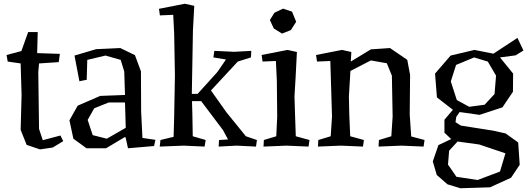

<svg xmlns="http://www.w3.org/2000/svg" viewBox="-20 -776 2811 1023"><path d="M261 10 193 20 122 -4 90 -84 95 -270 90 -438 21 -448 15 -483 94 -504 130 -605H181L178 -493L299 -489L293 -445L188 -438L184 -392L188 -89L208 -29L302 -54L317 -24Z M474 -56 549 -37 650 -95 646 -230H559L482 -199L447 -137ZM732 -182 739 -41 808 -31 801 2 662 14 649 -45H644L545 14H441L371 -37L350 -135L394 -213L514 -265L646 -270L642 -395L623 -457L542 -480L445 -457L442 -351L403 -343L377 -480L492 -514L621 -520L699 -482L731 -396Z M1138 -392 1184 -459 1117 -470 1122 -505 1227 -500 1319 -505 1317 -470 1247 -448 1104 -294 1187 -177 1290 -50 1349 -30 1344 5 1240 0 1145 5 1147 -30 1195 -33 1168 -83 1052 -237H1003L1005 -166L1007 -50L1076 -30L1070 5L959 0L831 5L835 -30L905 -47L908 -155L912 -374L908 -597L903 -697L832 -694L827 -729L965 -756L1015 -745L1008 -613L1002 -276H1033Z M1442 -708 1488 -730 1536 -714 1558 -660 1530 -616 1483 -597 1439 -624 1418 -669ZM1555 -363 1549 -263 1552 -166 1556 -50 1629 -30 1624 5 1506 0 1384 5 1386 -30 1452 -50 1457 -155 1455 -347 1450 -451 1379 -448 1374 -483 1512 -510 1562 -499Z M2171 -49 2242 -30 2237 5 2119 0 1997 5 1999 -30 2065 -50 2072 -155 2068 -373 2041 -439 1956 -454 1847 -398 1845 -363 1839 -263 1841 -166 1846 -50 1919 -30 1914 5 1796 0 1674 5 1676 -30 1742 -50 1749 -155 1740 -451 1669 -448 1664 -483 1802 -510 1852 -499 1849 -448 1956 -513 2058 -520 2150 -457 2165 -377 2163 -166Z M2737 -574 2769 -507 2727 -481 2644 -470 2714 -384 2713 -287 2657 -204 2535 -164 2429 -179 2411 -153 2407 -125 2435 -107 2607 -80 2674 -65 2741 -17 2749 102 2703 171 2591 222 2433 227 2364 206 2307 156 2286 84 2316 -3 2384 -35 2348 -69V-138L2393 -191L2308 -257L2298 -384L2381 -480L2508 -510L2609 -490ZM2480 -207 2562 -218 2615 -275 2623 -373 2579 -448 2506 -470 2410 -430 2382 -342 2414 -243ZM2534 -6 2418 -22 2373 27 2367 101 2412 166 2525 183 2644 138 2673 41Z"/></svg>

Font: Alike Angular
Style: Regular
Weight: 400
Version: Version 1.210